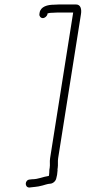

<svg xmlns="http://www.w3.org/2000/svg" viewBox="-20 -734 383 859"><path d="M192.3 -671 192.8 -674C200 -676.3 205.6 -677 217.2 -677C226 -677.7 233.1 -678 238.4 -678H307.4C273 -460.7 238.5 -243.3 204.1 -26C201.5 -9.5 204.8 1.3 202.3 17C199.6 27.5 201.3 36.1 199.7 46L198.6 53C171.5 56.8 151.9 68 123.2 68L115.1 69C89.8 69 88.9 105 111.4 105L119.5 104L137.8 102L152.2 100C157.7 98.7 163.6 97.3 169.8 96C176.8 94.1 195.3 88 203.1 88C216.3 88 229.9 76.2 232 63C232.8 58.3 233.9 53.3 235.4 48C236.5 41.3 237.2 34.7 237.6 28C236.8 24.7 237 21.3 238.1 18C240.5 3.1 237.7 -11 240.1 -26L342.3 -671C345.6 -691.9 341.7 -714 320.1 -714H244.1C238.1 -714 230.7 -713.7 221.9 -713C192.8 -713 161.6 -704.9 157.2 -677L156.3 -671C154.8 -661.8 162.2 -653 171.4 -653C180.7 -653 190.8 -661.8 192.3 -671Z"/></svg>

Font: CiSf OpenHand
Style: Obl
Weight: 400
Foundry: Cannot Into Space Fonts
Version: Version 0.7892